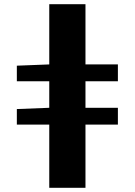

<svg xmlns="http://www.w3.org/2000/svg" viewBox="-20 -716 640 912"><path d="M214 176V-124H60V-198L214 -204V-330H60V-404L214 -410V-696H386V-410H540V-330H386V-204H540V-124H386V176Z"/></svg>

Font: Source Code Pro Black
Style: Regular
Weight: 900
Monospace: yes
Designer: Paul D. Hunt, Teo Tuominen
Foundry: Adobe Systems Incorporated
Version: Version 2.030;PS 1.000;hotconv 16.6.51;makeotf.lib2.5.65220